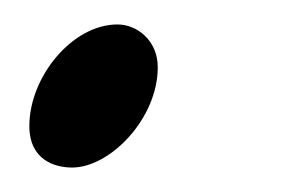

<svg xmlns="http://www.w3.org/2000/svg" viewBox="-20 -290 240 157"><path d="M76 -270C39 -270 4 -227 4 -187C4 -159 25 -153 39 -153C70 -153 109 -193 109 -235C109 -257 92 -270 76 -270Z"/></svg>

Font: Romanesco
Style: Regular
Weight: 400
Designer: Astigmatic (AOETI)
Foundry: Astigmatic (AOETI)
Version: Version 1.000